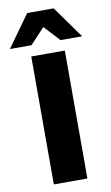

<svg xmlns="http://www.w3.org/2000/svg" viewBox="-144 -992 602 1042"><g transform="rotate(-10 157.0 -470.5)"><path d="M65 0V-705H250V0ZM-42 -765 84 -941H230L356 -765H237L157 -851L77 -765Z"/></g></svg>

Font: Mulish ExtraLight Black
Style: Regular
Weight: 900
Version: Version 3.603